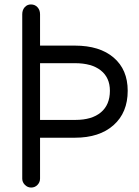

<svg xmlns="http://www.w3.org/2000/svg" viewBox="-20 -831 627 863"><path d="M554 -423Q554 -325 490.5 -268.5Q427 -212 317 -212H160V-28Q160 -12 148.5 0Q137 12 120 12Q104 12 92 0Q80 -12 80 -28V-767Q80 -786 91 -798.5Q102 -811 119 -811Q137 -811 148.5 -798.5Q160 -786 160 -767V-626H317Q428 -626 491 -572Q554 -518 554 -423ZM319 -292Q393 -292 433.5 -326Q474 -360 474 -423Q474 -482 433 -514.5Q392 -547 317 -547H160V-292Z"/></svg>

Font: Tsukimi Rounded Medium
Style: Regular
Weight: 500
Designer: Takashi Funayama
Foundry: Takashi Funayama
Version: Version 1.032; ttfautohint (v1.8.3)